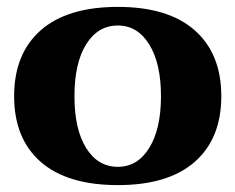

<svg xmlns="http://www.w3.org/2000/svg" viewBox="-20 -527 683 557"><path d="M21 -248Q21 -371 98 -439Q175 -507 322 -507Q468 -507 545 -439Q622 -371 622 -248Q622 -125 545 -57.5Q468 10 322 10Q175 10 98 -57.5Q21 -125 21 -248ZM447 -248Q447 -343 413 -398Q379 -453 322 -453Q264 -453 230 -398.5Q196 -344 196 -248Q196 -152 230 -97.5Q264 -43 322 -43Q379 -43 413 -98Q447 -153 447 -248Z"/></svg>

Font: Trirong ExtraBold
Style: Regular
Weight: 800
Designer: Katatrad Team
Foundry: CadsonDemak
Version: Version 1.001